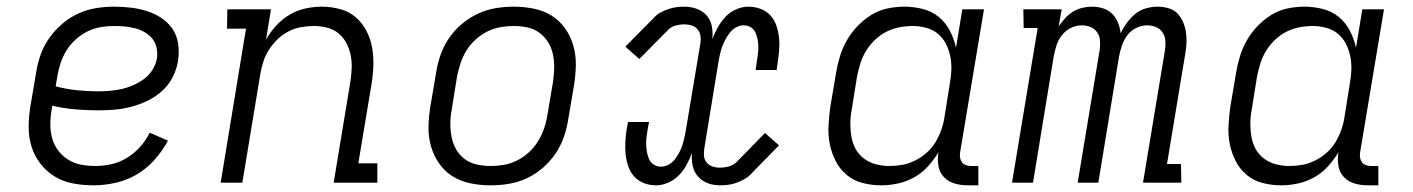

<svg xmlns="http://www.w3.org/2000/svg" viewBox="-20 -548 4240 576"><path d="M261 8Q230 8 200 2.5Q170 -3 145 -18Q120 -33 102 -56Q84 -79 75 -107Q66 -135 66 -166Q66 -197 71 -228L88 -328Q92 -355 101 -381.5Q110 -408 126.5 -432Q143 -456 165.5 -475.5Q188 -495 214 -507Q240 -519 267.5 -523.5Q295 -528 322 -528Q347 -528 372.5 -525Q398 -522 421.5 -514.5Q445 -507 465 -493.5Q485 -480 498 -460.5Q511 -441 514.5 -416Q518 -391 514 -365Q510 -340 498 -316.5Q486 -293 466 -275Q446 -257 422 -245.5Q398 -234 373 -227.5Q348 -221 323.5 -219Q299 -217 274 -217Q239 -217 204.5 -220Q170 -223 137 -231L135 -219Q131 -197 131 -175Q131 -153 136.5 -133Q142 -113 154.5 -96.5Q167 -80 184.5 -69Q202 -58 223 -54Q244 -50 266 -50Q290 -50 314.5 -55.5Q339 -61 361 -74.5Q383 -88 400.5 -107.5Q418 -127 429 -150L484 -126Q467 -95 443.5 -68.5Q420 -42 390 -24.5Q360 -7 326.5 0.5Q293 8 261 8ZM274 -274Q291 -274 309 -275.5Q327 -277 345 -281Q363 -285 380 -292.5Q397 -300 412.5 -311.5Q428 -323 438 -339.5Q448 -356 451 -374Q453 -390 449.5 -405.5Q446 -421 436.5 -432.5Q427 -444 414 -451.5Q401 -459 385.5 -463Q370 -467 354.5 -468.5Q339 -470 322 -470Q302 -470 281.5 -466.5Q261 -463 242 -453.5Q223 -444 206.5 -429Q190 -414 179 -396Q168 -378 161.5 -358Q155 -338 152 -319L147 -289Q177 -281 209 -277.5Q241 -274 274 -274Z M642 0 718 -462H661L662 -520H793L778 -429Q791 -452 809 -471.5Q827 -491 849 -504Q871 -517 896 -522.5Q921 -528 945 -528Q974 -528 1001 -520.5Q1028 -513 1047.5 -496Q1067 -479 1079.5 -455Q1092 -431 1096.5 -404Q1101 -377 1100 -349Q1099 -321 1094 -292L1055 -58H1112V0H981L1031 -302Q1034 -322 1035 -342.5Q1036 -363 1032 -382.5Q1028 -402 1019 -419Q1010 -436 995.5 -448Q981 -460 961.5 -465Q942 -470 922 -470Q903 -470 883 -466.5Q863 -463 845 -453.5Q827 -444 812.5 -430Q798 -416 787 -399Q776 -382 770 -363Q764 -344 761 -326L707 0Z M1452 8Q1421 8 1391.5 2Q1362 -4 1338 -19Q1314 -34 1297.5 -57.5Q1281 -81 1273 -109Q1265 -137 1265.5 -167Q1266 -197 1271 -228L1288 -328Q1292 -355 1301 -381.5Q1310 -408 1326 -432Q1342 -456 1365 -475.5Q1388 -495 1414 -507Q1440 -519 1467 -523.5Q1494 -528 1521 -528Q1552 -528 1581.5 -522Q1611 -516 1635 -501Q1659 -486 1675.5 -462.5Q1692 -439 1700 -411Q1708 -383 1707.5 -353Q1707 -323 1702 -292L1685 -192Q1681 -165 1672 -138.5Q1663 -112 1647 -88Q1631 -64 1608.5 -44.5Q1586 -25 1560 -13Q1534 -1 1506.5 3.5Q1479 8 1452 8ZM1452 -50Q1472 -50 1492 -53.5Q1512 -57 1531 -66.5Q1550 -76 1566.5 -91Q1583 -106 1594 -124Q1605 -142 1612 -162Q1619 -182 1622 -202L1639 -302Q1642 -323 1642.5 -343.5Q1643 -364 1639 -384Q1635 -404 1624.5 -421Q1614 -438 1598.5 -449.5Q1583 -461 1563 -465.5Q1543 -470 1522 -470Q1502 -470 1481.5 -466.5Q1461 -463 1442 -453.5Q1423 -444 1406.5 -429Q1390 -414 1379 -396Q1368 -378 1361.5 -358Q1355 -338 1351 -318L1335 -218Q1331 -197 1331 -176.5Q1331 -156 1335 -136Q1339 -116 1349 -99Q1359 -82 1374.5 -70.5Q1390 -59 1410.5 -54.5Q1431 -50 1452 -50Z M1948 8Q1929 8 1912 1.5Q1895 -5 1883 -18Q1871 -31 1865 -48.5Q1859 -66 1857 -84Q1855 -102 1856 -121.5Q1857 -141 1860 -160L1864 -182H1927L1923 -160Q1921 -148 1919.5 -136.5Q1918 -125 1918.5 -113.5Q1919 -102 1921 -91Q1923 -80 1927.5 -70Q1932 -60 1941.5 -54Q1951 -48 1963 -48Q1974 -48 1985.5 -54Q1997 -60 2004.5 -70Q2012 -80 2018 -91Q2024 -102 2027.5 -113.5Q2031 -125 2033.5 -136.5Q2036 -148 2038 -160L2081 -417Q2083 -429 2081.5 -440Q2080 -451 2073 -459.5Q2066 -468 2055.5 -471.5Q2045 -475 2033 -475Q2020 -475 2007 -471.5Q1994 -468 1985 -459L1898 -371L1856 -408L1943 -496Q1951 -505 1962.5 -511Q1974 -517 1986 -521Q1998 -525 2009.5 -526.5Q2021 -528 2033 -528Q2053 -528 2070.5 -521.5Q2088 -515 2100 -501.5Q2112 -488 2115.5 -469Q2119 -450 2117 -431Q2124 -449 2133.5 -466Q2143 -483 2156.5 -497.5Q2170 -512 2188.5 -520Q2207 -528 2225 -528Q2244 -528 2261.5 -521.5Q2279 -515 2291 -502Q2303 -489 2309 -471.5Q2315 -454 2317 -436Q2319 -418 2317.5 -398.5Q2316 -379 2313 -360L2310 -338H2247L2250 -360Q2252 -372 2253.5 -383.5Q2255 -395 2255 -406.5Q2255 -418 2253 -429Q2251 -440 2246.5 -450Q2242 -460 2232.5 -466Q2223 -472 2211 -472Q2200 -472 2188.5 -466Q2177 -460 2169.5 -450Q2162 -440 2156 -429Q2150 -418 2146 -406.5Q2142 -395 2139.5 -383.5Q2137 -372 2135 -360L2093 -103Q2091 -91 2092 -80Q2093 -69 2100 -60.5Q2107 -52 2117.5 -48.5Q2128 -45 2140 -45Q2153 -45 2166 -48.5Q2179 -52 2189 -61L2275 -149L2317 -112L2231 -24Q2222 -15 2210.5 -9Q2199 -3 2187.5 1Q2176 5 2164 6.5Q2152 8 2140 8Q2120 8 2103 1.5Q2086 -5 2074 -18.5Q2062 -32 2058 -51Q2054 -70 2056 -89Q2049 -71 2040 -54Q2031 -37 2017 -22.5Q2003 -8 1984.5 0Q1966 8 1948 8Z M2624 8Q2595 8 2568 1Q2541 -6 2520.5 -23Q2500 -40 2487.5 -64Q2475 -88 2469.5 -115Q2464 -142 2465.5 -170.5Q2467 -199 2471 -228L2488 -328Q2492 -353 2499.5 -378Q2507 -403 2520 -426Q2533 -449 2552 -469Q2571 -489 2593.5 -503Q2616 -517 2642 -522.5Q2668 -528 2693 -528Q2721 -528 2748.5 -521Q2776 -514 2796.5 -497Q2817 -480 2829.5 -456Q2842 -432 2848 -405L2867 -520H2932L2860 -89Q2859 -81 2860.5 -73.5Q2862 -66 2866.5 -60.5Q2871 -55 2878 -52.5Q2885 -50 2893 -50H2915V8H2883Q2863 8 2844 2.5Q2825 -3 2812 -16.5Q2799 -30 2795.5 -49.5Q2792 -69 2795 -89L2796 -92Q2782 -69 2764 -49Q2746 -29 2722.5 -16Q2699 -3 2673.5 2.5Q2648 8 2624 8ZM2648 -50Q2668 -50 2687 -53.5Q2706 -57 2724.5 -66Q2743 -75 2759 -89Q2775 -103 2785.5 -120Q2796 -137 2803 -156Q2810 -175 2813 -194L2829 -294Q2833 -316 2834 -337Q2835 -358 2831 -378Q2827 -398 2818 -416Q2809 -434 2794 -446.5Q2779 -459 2759 -464.5Q2739 -470 2718 -470Q2698 -470 2677.5 -466Q2657 -462 2638.5 -452.5Q2620 -443 2604.5 -428Q2589 -413 2578 -395Q2567 -377 2561 -357.5Q2555 -338 2551 -318L2535 -218Q2531 -198 2531 -177Q2531 -156 2534.5 -136.5Q2538 -117 2547.5 -100Q2557 -83 2573 -71.5Q2589 -60 2608.5 -55Q2628 -50 2648 -50Z M3524 0H3409L3475 -398Q3477 -413 3476 -426.5Q3475 -440 3467.5 -451Q3460 -462 3447.5 -467Q3435 -472 3421 -472Q3405 -472 3388.5 -464Q3372 -456 3361.5 -441.5Q3351 -427 3345.5 -410.5Q3340 -394 3337 -378L3275 0H3213L3279 -398Q3281 -413 3280 -426.5Q3279 -440 3271.5 -451Q3264 -462 3251.5 -467Q3239 -472 3225 -472Q3208 -472 3192 -464Q3176 -456 3165 -441.5Q3154 -427 3149 -410.5Q3144 -394 3141 -378L3079 0H3016L3093 -464H3051L3050 -520H3165L3156 -469Q3165 -482 3175.5 -493.5Q3186 -505 3199 -513Q3212 -521 3227 -524.5Q3242 -528 3256 -528Q3273 -528 3289 -523Q3305 -518 3316.5 -506.5Q3328 -495 3334 -480Q3340 -465 3342 -448Q3350 -465 3361 -480Q3372 -495 3386 -506.5Q3400 -518 3418 -523Q3436 -528 3453 -528Q3469 -528 3485 -523.5Q3501 -519 3511.5 -508.5Q3522 -498 3528.5 -483.5Q3535 -469 3537.5 -453.5Q3540 -438 3539.5 -421.5Q3539 -405 3536 -388L3481 -56H3523Z M3824 8Q3795 8 3768 1Q3741 -6 3720.5 -23Q3700 -40 3687.5 -64Q3675 -88 3669.5 -115Q3664 -142 3665.5 -170.5Q3667 -199 3671 -228L3688 -328Q3692 -353 3699.5 -378Q3707 -403 3720 -426Q3733 -449 3752 -469Q3771 -489 3793.5 -503Q3816 -517 3842 -522.5Q3868 -528 3893 -528Q3921 -528 3948.5 -521Q3976 -514 3996.5 -497Q4017 -480 4029.5 -456Q4042 -432 4048 -405L4067 -520H4132L4060 -89Q4059 -81 4060.5 -73.5Q4062 -66 4066.5 -60.5Q4071 -55 4078 -52.5Q4085 -50 4093 -50H4115V8H4083Q4063 8 4044 2.5Q4025 -3 4012 -16.5Q3999 -30 3995.5 -49.5Q3992 -69 3995 -89L3996 -92Q3982 -69 3964 -49Q3946 -29 3922.5 -16Q3899 -3 3873.5 2.5Q3848 8 3824 8ZM3848 -50Q3868 -50 3887 -53.5Q3906 -57 3924.5 -66Q3943 -75 3959 -89Q3975 -103 3985.5 -120Q3996 -137 4003 -156Q4010 -175 4013 -194L4029 -294Q4033 -316 4034 -337Q4035 -358 4031 -378Q4027 -398 4018 -416Q4009 -434 3994 -446.5Q3979 -459 3959 -464.5Q3939 -470 3918 -470Q3898 -470 3877.5 -466Q3857 -462 3838.5 -452.5Q3820 -443 3804.5 -428Q3789 -413 3778 -395Q3767 -377 3761 -357.5Q3755 -338 3751 -318L3735 -218Q3731 -198 3731 -177Q3731 -156 3734.5 -136.5Q3738 -117 3747.5 -100Q3757 -83 3773 -71.5Q3789 -60 3808.5 -55Q3828 -50 3848 -50Z"/></svg>

Font: Iosevka HT Light Extended
Style: Italic
Weight: 300
Width: 7
Italic angle: -9°
Monospace: yes
Designer: Belleve Invis
Foundry: Belleve Invis
Version: Version 32.3.0; ttfautohint (v1.8.4)